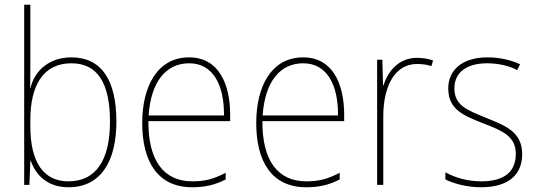

<svg xmlns="http://www.w3.org/2000/svg" viewBox="-20 -780 2265 810"><path d="M108 -509V-760H82V0H104L108 -101H110C133 -37 184 10 269 10C408 10 471 -103 471 -267C471 -444 407 -538 281 -538C191 -538 127 -485 109 -410H107C108 -438 108 -481 108 -509ZM281 -513C391 -513 444 -430 444 -267C444 -102 383 -15 269 -15C165 -15 108 -93 108 -248V-274C108 -422 164 -513 281 -513Z M778 -538C644 -538 580 -416 580 -261C580 -100 644 10 791 10C847 10 890 -1 932 -23V-51C880 -24 844 -15 791 -15C669 -15 605 -105 606 -269H951V-295C951 -427 902 -538 778 -538ZM778 -513C880 -513 926 -420 925 -293H607C617 -438 682 -513 778 -513Z M1259 -538C1125 -538 1061 -416 1061 -261C1061 -100 1125 10 1272 10C1328 10 1371 -1 1413 -23V-51C1361 -24 1325 -15 1272 -15C1150 -15 1086 -105 1087 -269H1432V-295C1432 -427 1383 -538 1259 -538ZM1259 -513C1361 -513 1407 -420 1406 -293H1088C1098 -438 1163 -513 1259 -513Z M1739 -536C1661 -536 1616 -478 1598 -420H1596L1593 -528H1571V0H1597V-290C1597 -410 1642 -510 1739 -510C1763 -510 1782 -507 1800 -501L1807 -525C1787 -532 1764 -536 1739 -536Z M2183 -130C2183 -226 2108 -251 2028 -284C1953 -315 1897 -334 1897 -407C1897 -477 1951 -513 2036 -513C2081 -513 2131 -502 2162 -484L2174 -509C2138 -526 2090 -538 2036 -538C1931 -538 1871 -485 1871 -407C1871 -317 1937 -292 2020 -259C2098 -229 2156 -206 2156 -131C2156 -59 2112 -15 2010 -15C1955 -15 1903 -29 1859 -53V-23C1891 -7 1946 10 2010 10C2126 10 2183 -44 2183 -130Z"/></svg>

Font: Noto Sans Thai Looped SemiCondensed Thin
Style: Regular
Weight: 100
Width: 4
Designer: Sasikarn Vongin, Ben Mitchell
Foundry: The Fontpad Ltd
Version: Version 1.001